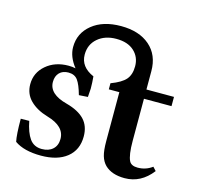

<svg xmlns="http://www.w3.org/2000/svg" viewBox="-102 -798 958 920"><g transform="rotate(15 376.5 -338.0)"><path d="M177.2 11.2Q92.8 11.2 45.9 -22Q38.6 -55.7 38.6 -134.8L80.6 -135.3Q91.3 -79.6 112.5 -50Q133.8 -20.5 172.9 -20.5Q207 -20.5 227.3 -39.1Q247.6 -57.6 247.6 -90.3Q247.6 -152.8 159.7 -178.2Q104.5 -194.3 72 -226.6Q39.6 -258.8 39.6 -306.6Q39.6 -363.8 83.7 -401.6Q127.9 -439.5 194.8 -439.5Q213.4 -439.5 229.5 -436Q191.9 -483.4 191.9 -531.7Q191.9 -600.6 245.8 -644.3Q299.8 -688 388.7 -688Q479 -688 531.5 -642.3Q584 -596.7 584 -516.6V-425.8H720.7V-379.9H584V-171.4Q584 -100.1 598.1 -72.8Q608.4 -53.2 639.6 -53.2Q680.2 -53.2 711.9 -77.1L728 -59.6Q672.9 11.7 592.3 11.7Q528.3 11.7 494.1 -21.5Q477.1 -38.6 469.5 -64.5Q461.9 -90.3 461.9 -137.7V-379.9H409.7V-410.2Q461.9 -429.7 482.4 -453.6Q502.9 -477.5 502.9 -519Q502.9 -564.5 471.2 -593.8Q439.5 -623 382.8 -623Q326.7 -623 290.8 -592.3Q254.9 -561.5 254.9 -511.2Q254.9 -450.2 322.3 -420.9Q325.2 -390.1 325.2 -360.4Q325.2 -356.9 322.3 -318.8L278.3 -315.9Q264.6 -365.2 249 -386.5Q233.4 -407.7 202.6 -407.7Q174.3 -407.7 158 -390.9Q141.6 -374 141.6 -345.2Q141.6 -284.7 232.4 -261.2Q292.5 -245.1 322.3 -213.6Q352.1 -182.1 352.1 -130.4Q352.1 -63.5 305.4 -26.1Q258.8 11.2 177.2 11.2Z"/></g></svg>

Font: Elstob 14pt
Style: Bold
Weight: 700
Designer: Peter S. Baker
Version: Version 1.015